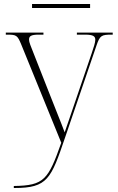

<svg xmlns="http://www.w3.org/2000/svg" viewBox="-20 -699 591 959"><path d="M140 -659H430V-679H140ZM49 230V240H52C218 240 235 194 305 -12L462 -472C479 -522 487 -526 538 -526H543V-536H364V-526H405C447 -526 456 -517 456 -500C456 -487 448 -462 438 -433L351 -178C333 -123 317 -80 303 -38C287 -82 249 -174 226 -234L152 -422C133 -470 125 -488 125 -501C125 -518 134 -526 174 -526H197V-536H9V-526H15C62 -526 67 -523 86 -477L286 14C221 198 201 228 49 230Z"/></svg>

Font: Noto Serif Display ExtraLight
Style: Regular
Weight: 200
Designer: Monotype Design Team
Foundry: Monotype Imaging Inc.
Version: Version 2.009